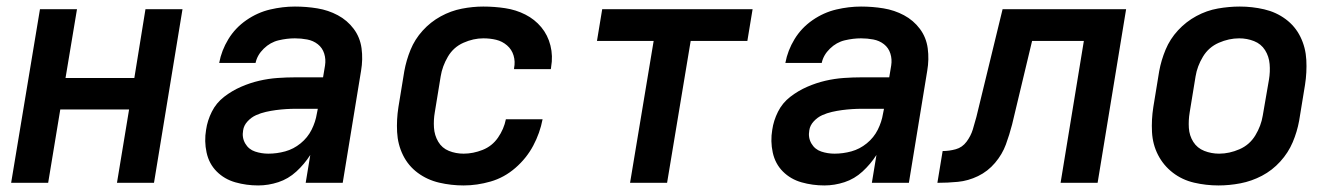

<svg xmlns="http://www.w3.org/2000/svg" viewBox="-20 -558 4072 586"><path d="M14 0H127L164 -224H374L337 0H450L537 -530H424L390 -320H180L215 -530H102Z M768 8Q799 8 829.5 -2Q860 -12 884.5 -34.5Q909 -57 927 -85L913 0H1026L1082 -342Q1088 -377 1083.5 -410.5Q1079 -444 1059.5 -470Q1040 -496 1011 -511.5Q982 -527 948.5 -532.5Q915 -538 880 -538Q843 -538 804.5 -529Q766 -520 732 -496.5Q698 -473 677 -438.5Q656 -404 649 -366H760Q765 -390 785 -409.5Q805 -429 830.5 -435Q856 -441 880 -441Q899 -441 917.5 -437.5Q936 -434 950 -423Q964 -412 969.5 -394.5Q975 -377 972 -358L966 -322H883Q855 -322 827 -320Q799 -318 771 -311.5Q743 -305 715.5 -293Q688 -281 664 -262.5Q640 -244 626.5 -217Q613 -190 609 -162Q603 -127 610.5 -92.5Q618 -58 641.5 -34.5Q665 -11 698.5 -1.5Q732 8 768 8ZM799 -89Q778 -89 758.5 -95.5Q739 -102 728.5 -120Q718 -138 722 -160Q724 -175 735.5 -187.5Q747 -200 761.5 -206.5Q776 -213 791.5 -216.5Q807 -220 822 -222Q837 -224 852.5 -225Q868 -226 883 -226H950L947 -211Q943 -186 931 -162Q919 -138 897.5 -120.5Q876 -103 850.5 -96Q825 -89 799 -89Z M1395 8Q1436 8 1477.5 -4Q1519 -16 1553 -45.5Q1587 -75 1607.5 -113.5Q1628 -152 1636 -194H1524Q1518 -164 1500 -138Q1482 -112 1453 -100.5Q1424 -89 1395 -89Q1371 -89 1350 -97.5Q1329 -106 1317.5 -125.5Q1306 -145 1304.5 -168.5Q1303 -192 1307 -215L1325 -325Q1330 -356 1347 -385Q1364 -414 1394.5 -427.5Q1425 -441 1455 -441Q1476 -441 1494.5 -436.5Q1513 -432 1527.5 -419.5Q1542 -407 1547.5 -388.5Q1553 -370 1549 -350V-347H1661Q1662 -350 1662 -353Q1668 -387 1660 -419Q1652 -451 1632 -475Q1612 -499 1583.5 -513.5Q1555 -528 1522 -533Q1489 -538 1455 -538Q1423 -538 1389.5 -531.5Q1356 -525 1325 -508Q1294 -491 1270 -464.5Q1246 -438 1233 -406Q1220 -374 1214 -341L1196 -231Q1190 -193 1192 -155Q1194 -117 1210 -84.5Q1226 -52 1255 -30.5Q1284 -9 1320.5 -0.5Q1357 8 1395 8Z M1903 0H2016L2088 -433H2261L2277 -530H1818L1802 -433H1975Z M2496 8Q2527 8 2557.5 -2Q2588 -12 2612.5 -34.5Q2637 -57 2655 -85L2641 0H2754L2810 -342Q2816 -377 2811.5 -410.5Q2807 -444 2787.5 -470Q2768 -496 2739 -511.5Q2710 -527 2676.5 -532.5Q2643 -538 2608 -538Q2571 -538 2532.5 -529Q2494 -520 2460 -496.5Q2426 -473 2405 -438.5Q2384 -404 2377 -366H2488Q2493 -390 2513 -409.5Q2533 -429 2558.5 -435Q2584 -441 2608 -441Q2627 -441 2645.5 -437.5Q2664 -434 2678 -423Q2692 -412 2697.5 -394.5Q2703 -377 2700 -358L2694 -322H2611Q2583 -322 2555 -320Q2527 -318 2499 -311.5Q2471 -305 2443.5 -293Q2416 -281 2392 -262.5Q2368 -244 2354.5 -217Q2341 -190 2337 -162Q2331 -127 2338.5 -92.5Q2346 -58 2369.5 -34.5Q2393 -11 2426.5 -1.5Q2460 8 2496 8ZM2527 -89Q2506 -89 2486.5 -95.5Q2467 -102 2456.5 -120Q2446 -138 2450 -160Q2452 -175 2463.5 -187.5Q2475 -200 2489.5 -206.5Q2504 -213 2519.5 -216.5Q2535 -220 2550 -222Q2565 -224 2580.5 -225Q2596 -226 2611 -226H2678L2675 -211Q2671 -186 2659 -162Q2647 -138 2625.5 -120.5Q2604 -103 2578.5 -96Q2553 -89 2527 -89Z M2841 0Q2872 0 2903.5 -3Q2935 -6 2965 -20.5Q2995 -35 3017 -61Q3039 -87 3050 -117Q3061 -147 3069 -178L3130 -433H3288L3217 0H3330L3417 -530H3040L2960 -201Q2955 -182 2949 -162.5Q2943 -143 2930 -125.5Q2917 -108 2897 -102.5Q2877 -97 2857 -97Z M3699 8Q3732 8 3766 1.5Q3800 -5 3831.5 -21.5Q3863 -38 3887.5 -65Q3912 -92 3925.5 -124Q3939 -156 3945 -189L3963 -299Q3969 -337 3967 -375Q3965 -413 3949 -445.5Q3933 -478 3904 -499.5Q3875 -521 3838.5 -529.5Q3802 -538 3764 -538Q3731 -538 3697 -532Q3663 -526 3631.5 -509Q3600 -492 3575.5 -465.5Q3551 -439 3537.5 -406.5Q3524 -374 3518 -341L3500 -231Q3494 -193 3496 -155Q3498 -117 3514.5 -85Q3531 -53 3559.5 -31Q3588 -9 3624.5 -0.5Q3661 8 3699 8ZM3701 -89Q3677 -89 3655.5 -97.5Q3634 -106 3622 -125Q3610 -144 3608.5 -167.5Q3607 -191 3611 -215L3629 -325Q3634 -356 3651.5 -385Q3669 -414 3700 -427.5Q3731 -441 3762 -441Q3786 -441 3807.5 -432.5Q3829 -424 3841 -405Q3853 -386 3855 -362.5Q3857 -339 3853 -315L3834 -205Q3829 -174 3811.5 -145Q3794 -116 3763 -102.5Q3732 -89 3701 -89Z"/></svg>

Font: Iosevka Sparkle SmBdObl
Style: Regular
Weight: 600
Italic angle: -9°
Designer: Belleve Invis
Foundry: Belleve Invis
Version: Version 4.5.0; ttfautohint (v1.8.3)